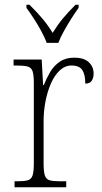

<svg xmlns="http://www.w3.org/2000/svg" viewBox="-20 -786 427 806"><path d="M41 0V-25H53Q81 -25 96 -29Q111 -33 116.5 -49Q122 -65 122 -101V-438Q122 -472 116.5 -487.5Q111 -503 95 -507Q79 -511 47 -511H37V-536H155L161 -429H164Q175 -457 190.5 -483.5Q206 -510 231 -527Q256 -544 292 -544Q332 -544 352.5 -525Q373 -506 373 -477Q373 -459 365 -447Q357 -435 338 -435Q338 -473 325.5 -492Q313 -511 280 -511Q253 -511 231 -490.5Q209 -470 194 -436Q179 -402 171 -360.5Q163 -319 163 -278V-100Q163 -65 168.5 -49Q174 -33 189 -29Q204 -25 232 -25H258V0ZM176 -606Q168 -628 153.5 -655Q139 -682 122 -708Q105 -734 91 -753V-766H104Q136 -734 158 -708Q180 -682 201 -648Q222 -682 243.5 -708Q265 -734 297 -766H310V-753Q296 -734 279.5 -708Q263 -682 248 -655Q233 -628 225 -606Z"/></svg>

Font: Noto Serif SemiCondensed ExtraLight
Style: Regular
Weight: 200
Width: 4
Designer: Monotype Design Team
Foundry: Monotype Imaging Inc.
Version: Version 2.014